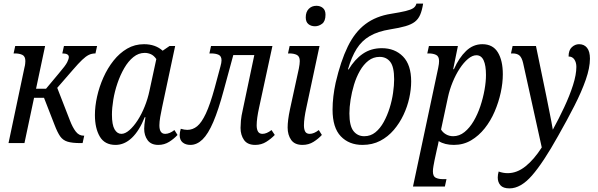

<svg xmlns="http://www.w3.org/2000/svg" viewBox="-20 -790 3301 1060"><path d="M27 0 115 -417Q118 -428 119 -437.5Q120 -447 120 -453Q120 -479 103.5 -487Q87 -495 62 -495H55L64 -536H229L179 -300H234L305 -385Q342 -428 351 -446.5Q360 -465 360 -475Q360 -495 324 -495L333 -536H516L507 -495Q487 -495 470.5 -487Q454 -479 433.5 -459.5Q413 -440 382 -404L296 -305L366 -125Q381 -86 398.5 -63.5Q416 -41 441 -41H445L436 0H425Q378 0 352.5 -8Q327 -16 312 -37.5Q297 -59 281 -101L223 -250H168L115 0Z M618 10Q558 10 531 -36Q504 -82 504 -155Q504 -203 516 -257Q528 -311 551 -362.5Q574 -414 607 -455.5Q640 -497 682 -521.5Q724 -546 775 -546Q838 -546 878 -510L916 -536H947L875 -198Q869 -171 864.5 -144Q860 -117 860 -98Q860 -51 892 -51Q916 -51 943 -72L960 -45Q941 -24 914 -7Q887 10 854 10Q814 10 795 -16Q776 -42 776 -79Q776 -90 777.5 -104Q779 -118 783 -143H779Q749 -68 708 -29Q667 10 618 10ZM650 -51Q671 -51 694.5 -71.5Q718 -92 740 -126Q762 -160 779 -202.5Q796 -245 805 -288L843 -464Q829 -484 812.5 -491Q796 -498 779 -498Q745 -498 716.5 -475Q688 -452 666 -414Q644 -376 628.5 -330.5Q613 -285 605.5 -239.5Q598 -194 598 -157Q598 -101 612.5 -76Q627 -51 650 -51Z M1031 10Q1005 10 988.5 -3.5Q972 -17 972 -44Q972 -59 978 -79Q998 -73 1014 -73Q1044 -73 1068.5 -93Q1093 -113 1116.5 -163Q1140 -213 1165 -304L1197 -423Q1203 -444 1203 -457Q1203 -480 1187 -487.5Q1171 -495 1145 -495H1136L1145 -536H1484L1410 -194Q1404 -167 1400.5 -142Q1397 -117 1397 -98Q1397 -76 1404.5 -63.5Q1412 -51 1429 -51Q1452 -51 1479 -72L1497 -45Q1477 -24 1450 -7Q1423 10 1389 10Q1346 10 1327 -17.5Q1308 -45 1308 -84Q1308 -100 1310 -124Q1312 -148 1321 -187L1384 -486H1268L1215 -291Q1186 -183 1157.5 -116.5Q1129 -50 1098 -20Q1067 10 1031 10Z M1719 -645Q1697 -645 1682.5 -657Q1668 -669 1668 -694Q1668 -724 1684.5 -741Q1701 -758 1727 -758Q1748 -758 1762.5 -746Q1777 -734 1777 -709Q1777 -673 1758.5 -659Q1740 -645 1719 -645ZM1650 10Q1607 10 1587.5 -17.5Q1568 -45 1568 -86Q1568 -105 1571 -129.5Q1574 -154 1581 -187L1630 -412Q1635 -437 1635 -453Q1635 -479 1618.5 -487Q1602 -495 1578 -495H1570L1579 -536H1744L1671 -194Q1665 -167 1661.5 -142Q1658 -117 1658 -98Q1658 -76 1665 -63.5Q1672 -51 1690 -51Q1713 -51 1740 -72L1757 -45Q1738 -24 1711 -7Q1684 10 1650 10Z M1981 10Q1907 10 1861.5 -37.5Q1816 -85 1816 -185Q1816 -221 1820.5 -258.5Q1825 -296 1833 -333Q1861 -453 1900 -533Q1939 -613 1997.5 -657Q2056 -701 2140 -714Q2190 -722 2219 -729Q2248 -736 2261.5 -745Q2275 -754 2279 -770H2316Q2310 -732 2299.5 -708Q2289 -684 2270 -669.5Q2251 -655 2218.5 -645.5Q2186 -636 2135 -628Q2066 -617 2021.5 -591Q1977 -565 1949 -520.5Q1921 -476 1901 -407H1905Q1938 -462 1983 -493Q2028 -524 2088 -524Q2160 -524 2205 -478Q2250 -432 2250 -340Q2250 -297 2239.5 -249Q2229 -201 2207.5 -155.5Q2186 -110 2154 -72.5Q2122 -35 2079 -12.5Q2036 10 1981 10ZM1991 -38Q2026 -38 2052.5 -59.5Q2079 -81 2098.5 -116.5Q2118 -152 2131 -193.5Q2144 -235 2150 -277Q2156 -319 2156 -352Q2156 -421 2134.5 -448.5Q2113 -476 2076 -476Q2041 -476 2014 -455Q1987 -434 1967 -399Q1947 -364 1934.5 -322.5Q1922 -281 1915.5 -239.5Q1909 -198 1909 -164Q1909 -95 1931.5 -66.5Q1954 -38 1991 -38Z M2260 240 2399 -414Q2402 -427 2403 -437Q2404 -447 2404 -453Q2404 -479 2387.5 -487Q2371 -495 2347 -495H2339L2348 -536H2508L2482 -408H2486Q2514 -471 2553 -508.5Q2592 -546 2643 -546Q2701 -546 2728.5 -501Q2756 -456 2756 -380Q2756 -332 2744.5 -279Q2733 -226 2711 -174.5Q2689 -123 2656 -81.5Q2623 -40 2580.5 -15Q2538 10 2486 10Q2435 10 2402 -11Q2400 -2 2397.5 11.5Q2395 25 2392 35L2379 95Q2376 110 2373 127Q2370 144 2370 156Q2370 184 2386 191.5Q2402 199 2425 199H2445L2436 240ZM2482 -38Q2516 -38 2544.5 -61Q2573 -84 2595 -121.5Q2617 -159 2632 -204Q2647 -249 2655 -294Q2663 -339 2663 -376Q2663 -429 2650 -457Q2637 -485 2610 -485Q2588 -485 2564 -465Q2540 -445 2518 -411.5Q2496 -378 2479 -336.5Q2462 -295 2453 -253L2415 -75Q2424 -59 2442 -48.5Q2460 -38 2482 -38Z M2793 250Q2758 250 2743 233Q2728 216 2728 190Q2728 174 2733 157Q2758 166 2783 166Q2834 166 2881 128.5Q2928 91 2971 24L2868 -442Q2861 -472 2848 -483.5Q2835 -495 2810 -495H2801L2810 -536H2939L2995 -265Q3004 -219 3014.5 -167.5Q3025 -116 3032 -74Q3065 -134 3095 -198Q3125 -262 3143.5 -320Q3162 -378 3162 -421Q3162 -445 3151 -461.5Q3140 -478 3119 -478Q3119 -513 3137 -529.5Q3155 -546 3177 -546Q3205 -546 3221 -526Q3237 -506 3237 -466Q3237 -416 3214 -350Q3191 -284 3151 -205.5Q3111 -127 3061 -39Q2979 108 2917 179Q2855 250 2793 250Z"/></svg>

Font: Noto Serif Condensed
Style: Italic
Weight: 400
Width: 3
Italic angle: -12°
Designer: Monotype Design Team
Foundry: Monotype Imaging Inc.
Version: Version 2.014; ttfautohint (v1.8.4.7-5d5b)